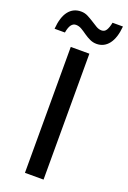

<svg xmlns="http://www.w3.org/2000/svg" viewBox="-199 -967 680 1023"><g transform="rotate(20 141.0 -455.5)"><path d="M191.9 0H86.4V-713.9H191.9ZM-27.8 -775.4Q-22.5 -842.8 3.9 -876.5Q30.3 -910.2 74.2 -910.2Q95.2 -910.2 113.3 -900.9Q131.3 -891.6 147.9 -880.9Q164.6 -869.6 179.7 -861.1Q194.8 -852.5 209.5 -852.5Q227.1 -852.5 236.3 -867.2Q245.6 -881.8 251.5 -911.1H310.5Q304.7 -844.7 278.1 -810.3Q251.5 -775.9 209 -775.9Q189.5 -775.9 171.9 -783.9Q154.3 -792 136.7 -804.2Q120.6 -815.9 105 -825Q89.4 -834 73.2 -834Q57.1 -834 46.6 -820.1Q36.1 -806.2 30.8 -775.4Z"/></g></svg>

Font: Open Sans
Style: Regular
Weight: 600
Width: 3
Foundry: Ascender Corporation
Version: Version 1.000